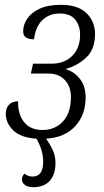

<svg xmlns="http://www.w3.org/2000/svg" viewBox="-20 -566 430 796"><path d="M119 210Q96 210 83.5 201Q71 192 71 178Q71 165 81 154Q96 166 115 166Q159 166 159 104Q159 57 131 9Q67 5 35.5 -25Q4 -55 4 -95Q4 -118 17.5 -132Q31 -146 55 -146Q54 -91 80.5 -59Q107 -27 156 -27Q208 -27 241 -62.5Q274 -98 274 -164Q274 -208 248.5 -234.5Q223 -261 182 -261H108L117 -302H194Q247 -302 279.5 -334.5Q312 -367 312 -422Q312 -459 292 -484.5Q272 -510 227 -510Q185 -510 156.5 -483.5Q128 -457 121 -403Q100 -403 88 -410.5Q76 -418 76 -436Q76 -463 92.5 -488Q109 -513 143.5 -529.5Q178 -546 233 -546Q303 -546 338.5 -511.5Q374 -477 374 -425Q374 -362 338 -328Q302 -294 255 -281V-278Q289 -268 312 -238Q335 -208 335 -162Q335 -90 292 -43Q249 4 171 9Q185 28 197.5 53.5Q210 79 210 109Q210 158 186 184Q162 210 119 210Z"/></svg>

Font: Noto Serif Condensed Light
Style: Italic
Weight: 300
Width: 3
Italic angle: -12°
Designer: Monotype Design Team
Foundry: Monotype Imaging Inc.
Version: Version 2.014; ttfautohint (v1.8.4.7-5d5b)